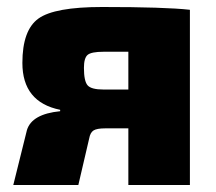

<svg xmlns="http://www.w3.org/2000/svg" viewBox="-20 -529 617 549"><path d="M152 -211V-215Q44 -237 44 -349Q44 -443 90 -476Q136 -509 272 -509Q452 -509 523 -501V0H347V-162H281Q257 -162 247.5 -156Q238 -150 235 -133L204 0H18L57 -157Q71 -203 152 -211ZM347 -273V-381H276Q241 -381 230.5 -372Q220 -363 220 -335Q220 -297 230.5 -285Q241 -273 276 -273Z"/></svg>

Font: Exo 2.0 Extra Bold
Style: Regular
Weight: 800
Designer: Natanael Gama
Version: Version 1.001;PS 001.001;hotconv 1.0.70;makeotf.lib2.5.58329